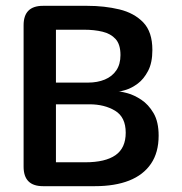

<svg xmlns="http://www.w3.org/2000/svg" viewBox="-20 -639 626 659"><path d="M386.5 -325Q395.5 -325 417.8 -319Q440 -313 464.8 -296.8Q489.5 -280.5 507 -250.8Q524.5 -221 524.5 -173.5Q524.5 -115.5 498.2 -77Q472 -38.5 423.2 -19.2Q374.5 0 305.5 0H127.5Q61 0 61 -67V-552.5Q61 -619 127.5 -619H279.5Q338.5 -619 389.5 -606.8Q440.5 -594.5 471.8 -562Q503 -529.5 503 -467.5Q503 -423.5 488.2 -395.5Q473.5 -367.5 453 -352.2Q432.5 -337 413.5 -331Q394.5 -325 386.5 -325ZM172 -537V-355.5H282.5Q314.5 -355.5 339.8 -366Q365 -376.5 379.2 -397.5Q393.5 -418.5 393.5 -450Q393.5 -486.5 376.8 -505Q360 -523.5 331.8 -530.2Q303.5 -537 269 -537ZM273 -82Q341.5 -82 376.5 -106.5Q411.5 -131 411.5 -183.5Q411.5 -237 375 -259Q338.5 -281 287 -281H172V-82Z"/></svg>

Font: Sono Medium
Style: Regular
Weight: 500
Designer: Tyler Finck
Foundry: Tyler Finck
Version: Version 2.112